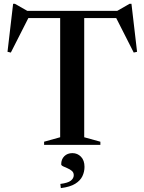

<svg xmlns="http://www.w3.org/2000/svg" viewBox="-20 -762 760 1010"><path d="M296.5 -685.5H423V-40L508 -16.5V0H212V-16.5L296.5 -40ZM641 -667H78L135 -678.5L37 -485.5L19.5 -489.5L49 -742H58.5L140 -695.5L90 -705H629.5L580.5 -695.5L661.5 -742H671.5L701 -489.5L683.5 -485.5L585.5 -678.5ZM297.5 205.5Q337.5 200.5 352.8 188.2Q368 176 368 159.5Q368 145.5 358 137Q348 128.5 334.8 123Q321.5 117.5 311.8 112.8Q302 108 302 102Q302 76 318.2 59.8Q334.5 43.5 361 43.5Q387.5 43.5 406 62.5Q424.5 81.5 424.5 116Q424.5 141.5 413.5 164.8Q402.5 188 375.5 204.8Q348.5 221.5 300 227.5Z"/></svg>

Font: Newsreader 60pt Medium
Style: Regular
Weight: 500
Designer: Hugues Gentile
Foundry: Production Type
Version: Version 1.003